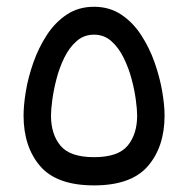

<svg xmlns="http://www.w3.org/2000/svg" viewBox="-20 -561 569 581"><path d="M264.6 -456.1Q294.9 -456.1 316.9 -436.5Q338.9 -417 354 -386.5Q369.1 -356 378.2 -322Q387.2 -288.1 391.1 -258.3Q395 -228.5 395 -211.4Q395 -154.8 366.2 -120.1Q337.4 -85.4 264.6 -85.4Q191.9 -85.4 163.1 -120.1Q134.3 -154.8 134.3 -211.4Q134.3 -228.5 138.2 -258.3Q142.1 -288.1 150.9 -322Q159.7 -356 174.6 -386.5Q189.5 -417 211.7 -436.5Q233.9 -456.1 264.6 -456.1ZM264.6 0Q377.4 0 427.7 -58.6Q478 -117.2 478 -211.4Q478 -242.7 470.7 -285.2Q463.4 -327.6 447.8 -372.1Q432.1 -416.5 407.2 -454.8Q382.3 -493.2 346.9 -516.8Q311.5 -540.5 264.6 -540.5Q217.3 -540.5 181.9 -516.8Q146.5 -493.2 121.6 -454.8Q96.7 -416.5 81.1 -372.1Q65.4 -327.6 58.3 -285.2Q51.3 -242.7 51.3 -211.4Q51.3 -117.2 101.3 -58.6Q151.4 0 264.6 0Z"/></svg>

Font: Vazirmatn RD NL
Style: Regular
Weight: 400
Designer: Saber Rastikerdar
Foundry: Saber Rastikerdar
Version: Version 32.101